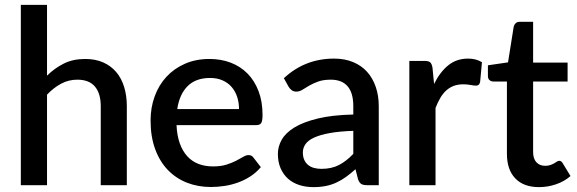

<svg xmlns="http://www.w3.org/2000/svg" viewBox="-20 -760 2369 788"><path d="M173 -449.5Q204.5 -480.5 242 -499.2Q279.5 -518 329.5 -518Q371.5 -518 403.2 -504Q435 -490 456.8 -464.5Q478.5 -439 489.5 -403.2Q500.5 -367.5 500.5 -324.5V0H393.5V-324.5Q393.5 -376 369.8 -404.5Q346 -433 297.5 -433Q261.5 -433 230.8 -416.5Q200 -400 173 -371.5V0H65.5V-740H173Z M961 -312.5Q961 -339.5 953.2 -362.8Q945.5 -386 930.5 -403.2Q915.5 -420.5 893.2 -430.2Q871 -440 842 -440Q783.5 -440 750 -406.5Q716.5 -373 707.5 -312.5ZM704.5 -246.5Q706.5 -203 718 -171.2Q729.5 -139.5 748.8 -118.5Q768 -97.5 794.8 -87.2Q821.5 -77 854.5 -77Q886 -77 909 -84.2Q932 -91.5 949 -100.2Q966 -109 978 -116.2Q990 -123.5 1000 -123.5Q1013 -123.5 1020 -113.5L1050.5 -74Q1031.5 -51.5 1007.5 -36Q983.5 -20.5 956.5 -10.8Q929.5 -1 901 3.2Q872.5 7.5 845.5 7.5Q792.5 7.5 747.2 -10.2Q702 -28 668.8 -62.5Q635.5 -97 616.8 -148Q598 -199 598 -265.5Q598 -318.5 614.8 -364.5Q631.5 -410.5 662.8 -444.5Q694 -478.5 738.8 -498.2Q783.5 -518 840 -518Q887 -518 927 -502.8Q967 -487.5 996 -458Q1025 -428.5 1041.2 -385.8Q1057.5 -343 1057.5 -288.5Q1057.5 -263.5 1052 -255Q1046.5 -246.5 1032 -246.5Z M1430 -223Q1372.5 -221 1333 -213.8Q1293.5 -206.5 1269 -195.2Q1244.5 -184 1233.8 -168.5Q1223 -153 1223 -134.5Q1223 -116.5 1228.8 -103.8Q1234.5 -91 1244.8 -82.8Q1255 -74.5 1268.8 -70.8Q1282.5 -67 1299 -67Q1341 -67 1371.2 -82.8Q1401.5 -98.5 1430 -128.5ZM1145 -439Q1231.5 -519.5 1351 -519.5Q1395 -519.5 1429.2 -505.2Q1463.5 -491 1486.8 -465Q1510 -439 1522.2 -403.2Q1534.5 -367.5 1534.5 -324V0H1486.5Q1471 0 1463 -4.8Q1455 -9.5 1449.5 -24L1439 -65.5Q1419.5 -48 1400.5 -34.2Q1381.5 -20.5 1361.2 -11Q1341 -1.5 1317.8 3.2Q1294.5 8 1266.5 8Q1235.5 8 1208.8 -0.5Q1182 -9 1162.5 -26.2Q1143 -43.5 1131.8 -69Q1120.5 -94.5 1120.5 -129Q1120.5 -158.5 1136.2 -186.5Q1152 -214.5 1188.2 -236.8Q1224.5 -259 1283.8 -273.5Q1343 -288 1430 -290V-324Q1430 -379 1406.5 -406Q1383 -433 1337.5 -433Q1306.5 -433 1285.5 -425.2Q1264.5 -417.5 1249 -408.5Q1233.5 -399.5 1221.5 -391.8Q1209.5 -384 1196 -384Q1185 -384 1177.2 -389.8Q1169.5 -395.5 1164.5 -404Z M1761.5 -415.5Q1785.5 -464 1819.5 -491.8Q1853.5 -519.5 1901 -519.5Q1917.5 -519.5 1932 -515.8Q1946.5 -512 1958 -504.5L1950.5 -423.5Q1948.5 -415 1944.2 -411.8Q1940 -408.5 1933 -408.5Q1925.5 -408.5 1911.5 -411.2Q1897.5 -414 1882 -414Q1859.5 -414 1842.2 -407.5Q1825 -401 1811.2 -388.5Q1797.5 -376 1787 -358Q1776.5 -340 1767.5 -317V0H1660V-510H1722.5Q1739.5 -510 1746 -503.8Q1752.5 -497.5 1755 -482Z M2192.5 8Q2129 8 2094.8 -27.8Q2060.5 -63.5 2060.5 -128.5V-425.5H2004.5Q1995.5 -425.5 1989 -431.2Q1982.5 -437 1982.5 -448.5V-492L2065 -504L2088.5 -651.5Q2091 -660 2097 -665.2Q2103 -670.5 2113 -670.5H2168V-503H2309.5V-425.5H2168V-136Q2168 -108.5 2181.5 -94Q2195 -79.5 2217.5 -79.5Q2230 -79.5 2239 -82.8Q2248 -86 2254.5 -89.8Q2261 -93.5 2265.8 -96.8Q2270.5 -100 2275 -100Q2284 -100 2289.5 -90L2321.5 -37.5Q2296.5 -15.5 2262.5 -3.8Q2228.5 8 2192.5 8Z"/></svg>

Font: Lato SemiBold
Style: Regular
Weight: 600
Designer: Lukasz Dziedzic with Adam Twardoch and Botio Nikoltchev
Foundry: tyPoland Lukasz Dziedzic
Version: Version 2.015; 2015-08-06; http://www.latofonts.com/